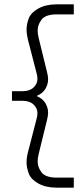

<svg xmlns="http://www.w3.org/2000/svg" viewBox="-20 -770 384 882"><path d="M319 -704H242Q190 -704 171.5 -680.5Q153 -657 153 -629Q153 -613 158 -594L196 -439Q201 -421 201 -405Q201 -384 189 -362.5Q177 -341 148 -329Q177 -317 189 -295.5Q201 -274 201 -253Q201 -238 196 -219L158 -64Q153 -45 153 -29Q153 -1 171.5 22.5Q190 46 242 46H319V92H239Q190 92 155.5 72.5Q121 53 111.5 25.5Q102 -2 102 -23Q102 -45 108 -69L148 -224Q152 -238 152 -250Q152 -273 134 -290Q116 -307 83 -307H35V-351H83Q116 -351 134 -368Q152 -385 152 -408Q152 -420 148 -434L108 -589Q102 -614 102 -636Q102 -657 111.5 -684Q121 -711 155.5 -730.5Q190 -750 239 -750H319Z"/></svg>

Font: Bounded
Style: Regular
Weight: 200
Designer: Vlad Churkin
Version: Version 1.0